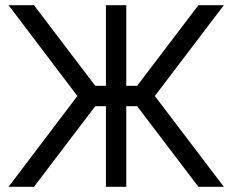

<svg xmlns="http://www.w3.org/2000/svg" viewBox="-20 -720 895 740"><path d="M13 -700 278.2 -350 13 0H111L377 -350L111 -700ZM842.7 -700H744.7L478.7 -350L744.7 0H842.7L576.8 -350ZM388.3 -700V-389.2H313V-310.8H388.3V0H466.7V-310.8H542.7V-389.2H466.7V-700Z"/></svg>

Font: Unageo Variable
Style: Regular
Weight: 300
Designer: Richard Sepsi
Foundry: Richard Sepsi
Version: Version 2.200